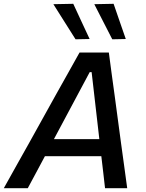

<svg xmlns="http://www.w3.org/2000/svg" viewBox="-46 -989 768 1009"><path d="M-26 0Q6.5 -58 42 -121.8Q77.5 -185.5 110 -243L246 -488Q281.5 -551 311.2 -604.2Q341 -657.5 372 -713H526Q533 -659 540.2 -605.8Q547.5 -552.5 556.5 -487L589.5 -241Q597.5 -182.5 606.2 -119.5Q615 -56.5 622.5 0H506Q501.5 -40.5 496.5 -83.2Q491.5 -126 486.5 -168H190Q167.5 -126 144.8 -83.5Q122 -41 100 0ZM425.5 -610 237.5 -258H476L435.5 -610ZM351 -782.5Q322.5 -827.5 293.5 -873.5Q264.5 -919.5 234.5 -967L339 -969Q360.5 -922.5 382 -876.2Q403.5 -830 425 -784ZM544 -782.5Q520.5 -828 497 -874.2Q473.5 -920.5 449.5 -967L551 -969Q567 -922.5 583 -876.2Q599 -830 615 -784Z"/></svg>

Font: Commissioner Medium
Style: Italic
Weight: 500
Italic angle: -12°
Designer: Kostas Bartsokas
Foundry: Kostas Bartsokas
Version: Version 1.000; ttfautohint (v1.8.3)